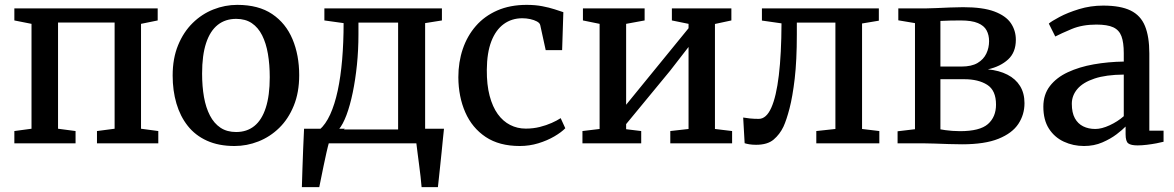

<svg xmlns="http://www.w3.org/2000/svg" viewBox="-20 -589 4824 789"><path d="M39 0V-50.5L109.5 -60V-491L39 -505V-554.5H628V-505L559.5 -491V-60L630.5 -50.5V0H378.5V-50.5L451 -60V-496.5H218.5V-60L290.5 -50.5V0Z M689.5 -278.5Q689.5 -349 711.8 -403.2Q734 -457.5 771.8 -494.5Q809.5 -531.5 857 -550.2Q904.5 -569 955 -569Q1042.5 -569 1098.5 -531.2Q1154.5 -493.5 1182 -428Q1209.5 -362.5 1209.5 -280Q1209.5 -209 1187.2 -154.5Q1165 -100 1127.2 -63.2Q1089.5 -26.5 1042 -7.8Q994.5 11 943.5 11Q878.5 11 830.5 -10.8Q782.5 -32.5 751.5 -71.8Q720.5 -111 705 -163.8Q689.5 -216.5 689.5 -278.5ZM950.5 -46.5Q994.5 -46.5 1025.2 -71.2Q1056 -96 1072.2 -146.2Q1088.5 -196.5 1088.5 -271.5Q1088.5 -323.5 1081 -367.5Q1073.5 -411.5 1057.2 -443.8Q1041 -476 1014.8 -493.8Q988.5 -511.5 950.5 -511.5Q906 -511.5 874.8 -486.8Q843.5 -462 827 -412.2Q810.5 -362.5 810.5 -286.5Q810.5 -234 818.2 -190.2Q826 -146.5 842.8 -114.2Q859.5 -82 886 -64.2Q912.5 -46.5 950.5 -46.5Z M1273 0V-56H1293Q1318 -77.5 1336.8 -118.5Q1355.5 -159.5 1367.8 -216.5Q1380 -273.5 1386 -343.8Q1392 -414 1392 -494L1313 -505V-554.5H1796V-505L1727 -494V0ZM1372 -57H1616V-496H1453V-447Q1453 -384 1446.8 -322.8Q1440.5 -261.5 1429.5 -208.5Q1418.5 -155.5 1403.8 -116.2Q1389 -77 1372 -57ZM1220.5 180Q1221.5 145.5 1222.8 105.5Q1224 65.5 1225.8 23Q1227.5 -19.5 1229.5 -60H1397L1332.5 -5.5Q1327.5 11.5 1321.5 38.2Q1315.5 65 1309.5 94Q1303.5 123 1298.8 146.5Q1294 170 1292 180ZM1712.5 180Q1711 160 1708.2 136.2Q1705.5 112.5 1702.2 87.8Q1699 63 1696 40.2Q1693 17.5 1691 0L1646.5 -60H1804.5Q1802.5 -41 1800 -16.8Q1797.5 7.5 1795 34Q1792.5 60.5 1789.5 86.8Q1786.5 113 1784.2 137Q1782 161 1779.5 180Z M2116 11Q2031.5 11 1975.8 -26.2Q1920 -63.5 1892 -127.5Q1864 -191.5 1863.5 -271.5Q1863.5 -334 1881.8 -387.8Q1900 -441.5 1935.5 -482.2Q1971 -523 2023.5 -546Q2076 -569 2144.5 -569Q2179.5 -569 2208.2 -563.5Q2237 -558 2259 -550.8Q2281 -543.5 2295 -539L2290 -383H2222.5L2200 -486Q2198 -494.5 2186.5 -500.8Q2175 -507 2159 -510.5Q2143 -514 2126.5 -514Q2083 -514 2050.2 -490.2Q2017.5 -466.5 1999.2 -419.5Q1981 -372.5 1980.5 -302Q1980 -241 1992 -195.5Q2004 -150 2025.5 -120.2Q2047 -90.5 2076.5 -75.5Q2106 -60.5 2140.5 -60.5Q2171 -60.5 2198 -67.2Q2225 -74 2247 -83.8Q2269 -93.5 2284 -103.5L2303 -62Q2287 -45.5 2258 -28.5Q2229 -11.5 2192.2 -0.2Q2155.5 11 2116 11Z M2373.5 0V-50.5L2444 -59V-491L2375.5 -505V-554.5H2629V-505L2553 -491V-158.5L2623.5 -245L2809.5 -473V-491L2741 -505V-554.5H2985.5V-505L2918 -490.5V-59L2988.5 -50.5V0H2734.5V-50.5L2809.5 -59V-396L2733.5 -298L2553 -79V-58L2615 -50.5V0Z M3087 6Q3071.5 6 3059.5 4Q3047.5 2 3040 -0.5L3034 -106Q3044.5 -104 3061.8 -102.2Q3079 -100.5 3098 -100.5Q3129 -100.5 3149.5 -146.2Q3170 -192 3180.5 -279.5Q3191 -367 3191.5 -493L3111 -504.5V-554.5H3591.5V-504L3522.5 -492.5V-59L3593.5 -50.5V0H3334.5V-50.5L3413 -59V-496H3254.5V-447.5Q3254.5 -340.5 3245.8 -266Q3237 -191.5 3224.5 -143.5Q3212 -95.5 3199.5 -68.5Q3184.5 -37 3159.2 -15.5Q3134 6 3087 6Z M3933.5 4Q3909.5 4 3879.2 3Q3849 2 3821.5 1Q3794 0 3776.5 0H3668.5V-49.5L3740 -58V-494L3671.5 -505.5V-554.5H3785Q3802 -554.5 3828.2 -555.8Q3854.5 -557 3883.5 -558.2Q3912.5 -559.5 3937.5 -559.5Q4019 -559.5 4066.2 -541.8Q4113.5 -524 4134 -493.8Q4154.5 -463.5 4154.5 -425.5Q4154.5 -374 4122.8 -344.8Q4091 -315.5 4039.5 -304Q4086 -299.5 4119.8 -282.2Q4153.5 -265 4171.8 -235.5Q4190 -206 4190 -165Q4190 -118 4164.8 -79.8Q4139.5 -41.5 4083.2 -18.8Q4027 4 3933.5 4ZM3925 -50Q4006.5 -50 4039.8 -79.2Q4073 -108.5 4073 -159Q4073 -217.5 4036.8 -240.5Q4000.5 -263.5 3942.5 -263.5H3844.5V-57.5Q3852 -56 3864.8 -54.2Q3877.5 -52.5 3893.2 -51.2Q3909 -50 3925 -50ZM3844.5 -315.5H3930.5Q3972.5 -315.5 3997.2 -330.2Q4022 -345 4033.2 -368.8Q4044.5 -392.5 4044.5 -420Q4044.5 -445 4034.2 -464.2Q4024 -483.5 3998.5 -494.2Q3973 -505 3927.5 -505Q3906.5 -505 3885 -504.5Q3863.5 -504 3844.5 -503Z M4434.5 11Q4390 11 4351.8 -6.8Q4313.5 -24.5 4290.5 -60.2Q4267.5 -96 4267.5 -150.5Q4267.5 -200.5 4294.5 -235.5Q4321.5 -270.5 4368.2 -292.2Q4415 -314 4474.2 -324.5Q4533.5 -335 4598 -336V-370.5Q4598 -414.5 4588.5 -440Q4579 -465.5 4554.8 -476.8Q4530.5 -488 4485.5 -488Q4427.5 -488 4384 -469.8Q4340.5 -451.5 4316.5 -439L4290 -492Q4300.5 -501.5 4333.8 -519.2Q4367 -537 4414.2 -551.5Q4461.5 -566 4513.5 -566Q4584.5 -566 4626 -545.8Q4667.5 -525.5 4685.2 -482Q4703 -438.5 4703 -369.5V-52H4761.5V-6.5Q4750.5 -3.5 4732 0Q4713.5 3.5 4692.8 6Q4672 8.5 4654.5 8.5Q4627.5 8.5 4616.5 0.2Q4605.5 -8 4605.5 -37.5V-69Q4593 -56 4568.5 -37.2Q4544 -18.5 4510 -3.8Q4476 11 4434.5 11ZM4481 -59Q4507 -59 4540 -74.2Q4573 -89.5 4598 -111.5V-282.5Q4525 -282 4477.8 -266.2Q4430.5 -250.5 4407.5 -223.5Q4384.5 -196.5 4384.5 -162.5Q4384.5 -126 4397 -103.2Q4409.5 -80.5 4431.2 -69.8Q4453 -59 4481 -59Z"/></svg>

Font: Merriweather 20pt Medium
Style: Regular
Weight: 500
Version: Version 2.100